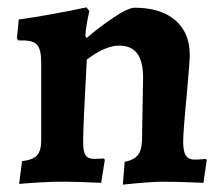

<svg xmlns="http://www.w3.org/2000/svg" viewBox="-20 -494 602 522"><path d="M366 -110 369 -283Q369 -327 353 -348.5Q337 -370 304 -370Q266 -370 216 -332Q206 -152 206 -107Q206 -82 212.5 -72Q219 -62 236 -62L263 -63L265 -59L255 3Q187 0 150 0Q101 0 32 6L40 -56Q69 -59 80.5 -71.5Q92 -84 92 -112V-324Q92 -359 81.5 -371.5Q71 -384 43 -384H30L26 -389L31 -441Q117 -453 215 -474L223 -464Q214 -427 212 -395L216 -391Q247 -418 287.5 -445.5Q328 -473 346 -473Q417 -473 456.5 -439Q496 -405 496 -344Q496 -329 488 -239Q478 -137 478 -108Q478 -82 485.5 -71Q493 -60 509 -60Q520 -60 540 -62L542 -58L533 3Q461 0 425 0Q388 0 314 8L319 -54Q344 -59 354.5 -72Q365 -85 366 -110Z"/></svg>

Font: Alegreya
Style: Bold
Weight: 700
Designer: Juan Pablo del Peral
Foundry: Huerta Tipografica
Version: Version 2.008; ttfautohint (v1.8)